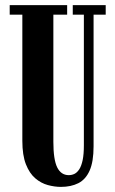

<svg xmlns="http://www.w3.org/2000/svg" viewBox="-20 -720 451 752"><path d="M218.5 12Q194 12 167.2 4.8Q140.5 -2.5 118 -21.8Q95.5 -41 81.5 -76.5Q67.5 -112 67.5 -168.5V-662.5H18V-700H243V-662.5H189V-164.5Q189 -95 204 -64.5Q219 -34 249.5 -34Q261.5 -34 272 -39.2Q282.5 -44.5 290.8 -57.5Q299 -70.5 303.8 -93.2Q308.5 -116 308.5 -151V-662.5H265V-700H394V-662.5H346.5V-147Q346.5 -86.5 331 -51.8Q315.5 -17 286.8 -2.5Q258 12 218.5 12Z"/></svg>

Font: Imbue Thin 10pt
Style: Bold
Weight: 700
Version: Version 1.102